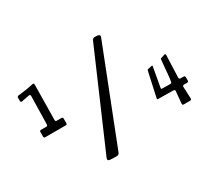

<svg xmlns="http://www.w3.org/2000/svg" viewBox="-171 -1197 1802 1621"><g transform="rotate(-30 730.5 -386.5)"><path d="M1159 -224Q1157 -215 1158 -211Q1159 -207 1168 -207L1246 -206Q1259 -206 1261 -220Q1265 -248 1267 -265Q1269 -282 1270.5 -301.5Q1272 -321 1274.5 -348.5Q1277 -376 1282 -426Q1282 -431 1284 -432Q1286 -433 1290 -434L1323 -445Q1331 -448 1335 -445Q1339 -442 1338 -430L1330 -219Q1330 -204 1345 -204H1374Q1388 -204 1388 -190V-158Q1388 -144 1373 -144H1344Q1329 -144 1329 -129L1334 -15Q1334 0 1320 0H1259Q1243 0 1245 -15L1256 -131Q1257 -146 1241 -146L1094 -148Q1082 -148 1085 -158L1138 -400Q1139 -407 1147 -409L1184 -417Q1194 -421 1192 -409ZM93 -402Q93 -417 107 -417H157Q172 -417 172 -431L178 -706Q178 -722 162 -719L90 -705Q74 -702 74 -718V-748Q74 -760 87 -763L167 -773L178 -775L238 -787Q252 -790 252 -773L247 -431Q247 -417 261 -417H306Q320 -417 320 -402V-359Q320 -345 306 -345H107Q93 -345 93 -359ZM864 -850Q873 -870 892 -869L916 -868Q930 -867 936 -860Q942 -853 937 -840L578 76Q570 96 550 96L488 94Q457 92 468 65Z"/></g></svg>

Font: OpenDyslexic 3
Style: Regular
Weight: 400
Designer: Abelardo Gonzalez
Version: Version 1.000;PS 001.001;hotconv 1.0.56